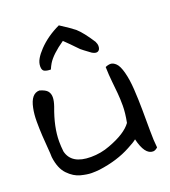

<svg xmlns="http://www.w3.org/2000/svg" viewBox="-125 -763 758 856"><g transform="rotate(-20 254.0 -335.0)"><path d="M21.5 -129.9Q21.5 -145.5 19 -173.3Q16.6 -201.2 14.6 -234.4Q12.7 -267.6 12.7 -301.8Q12.7 -335.9 18.6 -364.3Q31.2 -427.7 71.3 -427.7Q98.6 -419.9 107.9 -408.2Q117.2 -396.5 117.2 -379.4Q117.2 -362.3 108.4 -336.9Q76.2 -252 76.2 -183.6Q76.2 -161.1 79.1 -135.7Q94.7 -70.3 186.5 -70.3Q234.4 -70.3 277.3 -86.9Q359.4 -117.2 388.7 -158.2Q397.5 -203.1 397.5 -236.8Q397.5 -270.5 395 -296.9Q392.6 -323.2 389.2 -355Q385.7 -386.7 384.8 -424.8Q397.5 -430.7 409.7 -430.7Q421.9 -430.7 435.1 -418Q448.2 -405.3 457.5 -370.1Q466.8 -335 469.7 -287.6Q472.7 -240.2 473.1 -189.5Q473.6 -138.7 473.6 -91.3Q473.6 -43.9 477.5 -9.8Q465.8 1 455.1 1Q416 1 397.5 -77.1Q384.8 -66.4 354.5 -50.8Q290 -15.6 202.1 -3.9Q185.5 -2 165 -2Q144.5 -2 113.8 -9.8Q83 -17.6 55.7 -45.9Q28.3 -74.2 21.5 -129.9ZM150.4 -599.6Q191.4 -642.6 252 -670.9Q301.8 -638.7 318.4 -625Q345.7 -600.6 380.9 -545.9Q386.7 -534.2 386.7 -523.9Q386.7 -513.7 382.8 -507.8Q372.1 -492.2 347.7 -506.8Q311.5 -533.2 305.2 -539.1Q298.8 -544.9 287.1 -557.6Q275.4 -570.3 245.1 -599.6Q185.5 -558.6 164.1 -523.4Q157.2 -511.7 151.4 -498Q133.8 -498 122.6 -502.9Q111.3 -507.8 111.3 -526.4Q111.3 -544.9 121.6 -562.5Q131.8 -580.1 150.4 -599.6Z"/></g></svg>

Font: Architects Daughter
Style: Regular
Weight: 400
Designer: Kimberly Geswein
Foundry: Kimberly Geswein
Version: Version 1.003 2010